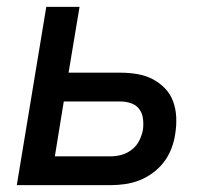

<svg xmlns="http://www.w3.org/2000/svg" viewBox="-20 -540 640 560"><path d="M29 0 115 -520H212L180 -328H331Q356 -328 380 -324Q404 -320 424.5 -309.5Q445 -299 461 -282.5Q477 -266 485 -244Q493 -222 494 -197.5Q495 -173 491 -149Q488 -128 480 -107Q472 -86 458.5 -68Q445 -50 426 -36Q407 -22 386.5 -14Q366 -6 344.5 -3Q323 0 302 0ZM302 -84Q319 -84 335 -88.5Q351 -93 365 -104Q379 -115 386.5 -130.5Q394 -146 397 -162Q399 -178 397 -194Q395 -210 386 -222Q377 -234 362 -239Q347 -244 331 -244H166L140 -84Z"/></svg>

Font: Iosevka Aile Medium Oblique
Style: Regular
Weight: 500
Italic angle: -9°
Designer: Belleve Invis
Foundry: Belleve Invis
Version: Version 31.1.0; ttfautohint (v1.8.4)